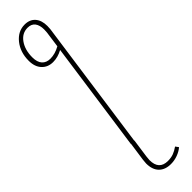

<svg xmlns="http://www.w3.org/2000/svg" viewBox="-323 -714 887 887"><g transform="rotate(-45 120.5 -270.0)"><path d="M225 168Q210 181 188.5 189Q167 197 144 197Q106 197 85 175.5Q64 154 64 114Q64 107 66 91L79 0H78L154 -538Q123 -521 92 -521Q58 -521 37 -543.5Q16 -566 16 -605Q16 -661 46.5 -699Q77 -737 121 -737Q154 -737 172.5 -716Q191 -695 191 -658Q191 -645 190 -638L100 0H101L88 92Q86 108 86 114Q86 177 144 177Q165 177 181 171Q197 165 214 153ZM157 -559 168 -638Q169 -645 169 -657Q169 -685 157 -701Q145 -717 120 -717Q84 -717 61.5 -685Q39 -653 39 -605Q39 -573 53.5 -557Q68 -541 94 -541Q125 -541 157 -559Z"/></g></svg>

Font: Fira Sans Condensed Thin
Style: Italic
Weight: 250
Width: 3
Italic angle: -8°
Designer: Carrois Corporate & Edenspiekermann AG
Foundry: Carrois Corporate GbR & Edenspiekermann AG
Version: Version 4.203